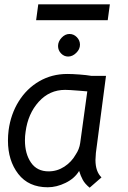

<svg xmlns="http://www.w3.org/2000/svg" viewBox="-20 -861 595 893"><path d="M17 -207Q17 -231 20 -255Q30 -330 67 -389.5Q104 -449 162.5 -483Q221 -517 293 -517Q316 -517 349.5 -514.5Q383 -512 406 -508H473L426 -150Q424 -126 424 -117Q424 -63 452 -36L397 12Q375 -6 365 -24.5Q355 -43 348 -66Q327 -31 285 -10.5Q243 10 202 10Q113 10 65 -52Q17 -114 17 -207ZM332 -142Q349 -167 353 -196L386 -436L350 -439Q302 -443 283 -443Q210 -443 160 -387.5Q110 -332 99 -248Q96 -229 96 -208Q96 -146 124 -105Q152 -64 206 -64Q246 -64 279.5 -86Q313 -108 332 -142ZM250 -647Q250 -668 266.5 -685.5Q283 -703 303 -703Q323 -703 337.5 -688Q352 -673 352 -653Q352 -632 334.5 -615Q317 -598 297 -598Q278 -598 264 -612.5Q250 -627 250 -647ZM158 -841H491L481 -767H148Z"/></svg>

Font: Bellota Text
Style: Bold Italic
Weight: 700
Italic angle: -7.5°
Designer: Kemie Guaida
Foundry: Kemie Guaida
Version: Version 4.001